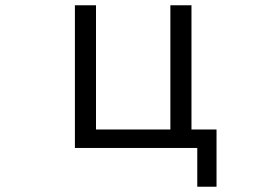

<svg xmlns="http://www.w3.org/2000/svg" viewBox="-20 -561 1040 728"><path d="M801 147H728V0H264V-541H344V-70H626V-541H706V-70H801Z"/></svg>

Font: IBM Plex Sans JP
Style: Regular
Weight: 400
Designer: Mike Abbink; Paul van der Laan; Pieter van Rosmalen; Wujin Sim; Yejin Wi; Jinhee Kim; Boomi Park; Yona Kim; Kichan Ma
Foundry: Sandoll Inc.
Version: Version 1.000